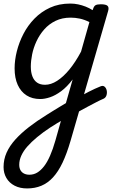

<svg xmlns="http://www.w3.org/2000/svg" viewBox="-37 -539 679 1078"><path d="M385 18Q404 7 423 -3.5Q442 -14 460.5 -23.5Q479 -33 495.5 -40.5Q512 -48 527 -54Q541 -60 550 -52.5Q559 -45 562 -31.5Q565 -18 561 -4.5Q557 9 545 15Q526 23 505 34Q484 45 462 56.5Q440 68 418.5 80Q397 92 376 104ZM115 519Q75 519 45 503.5Q15 488 -1 460.5Q-17 433 -17 399Q-17 356 0 318Q17 280 49 244.5Q81 209 125.5 174.5Q170 140 225 106Q243 95 261 83.5Q279 72 297 61.5Q315 51 333 40L371 -93Q339 -51 306.5 -27Q274 -3 244 7Q214 17 189 17Q144 17 112 -3.5Q80 -24 62.5 -62.5Q45 -101 45 -155Q45 -201 57.5 -251Q70 -301 94.5 -348.5Q119 -396 156.5 -434.5Q194 -473 244 -496Q294 -519 358 -519Q380 -519 401.5 -514.5Q423 -510 443.5 -502Q464 -494 483 -482L485 -487Q490 -504 499 -509.5Q508 -515 529 -515Q558 -515 567 -506Q576 -497 570 -477L359 252Q338 324 314 374.5Q290 425 260.5 457Q231 489 195 504Q159 519 115 519ZM128 442Q152 442 172 430Q192 418 210 395Q228 372 244 335.5Q260 299 274 250L305 140Q294 146 284 152.5Q274 159 264.5 165Q255 171 245 177Q204 204 171.5 231Q139 258 117 283Q95 308 83 334Q71 360 71 386Q71 404 78 416.5Q85 429 98 435.5Q111 442 128 442ZM216 -63Q249 -63 283.5 -85Q318 -107 352 -148Q386 -189 418 -249L465 -415Q437 -429 411 -434.5Q385 -440 360 -440Q312 -440 275 -422Q238 -404 211.5 -374Q185 -344 168 -307.5Q151 -271 143.5 -234Q136 -197 136 -165Q136 -133 145 -110Q154 -87 171.5 -75Q189 -63 216 -63Z"/></svg>

Font: Playwrite TZ
Style: Regular
Weight: 400
Designer: Veronika Burian, José Scaglione
Foundry: TypeTogether
Version: Version 1.002